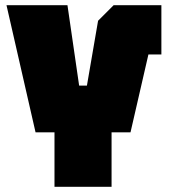

<svg xmlns="http://www.w3.org/2000/svg" viewBox="-20 -720 650 740"><path d="M190 0V-210H117L5 -700H240L285 -390H315L358 -640L418 -700H602V-510H552L483 -210H410V0Z"/></svg>

Font: Tektur SemiCondensed Black
Style: Regular
Weight: 900
Width: 4
Designer: Adam Jagosz
Foundry: Adam Jagosz
Version: Version 1.005;gftools[0.9.30]